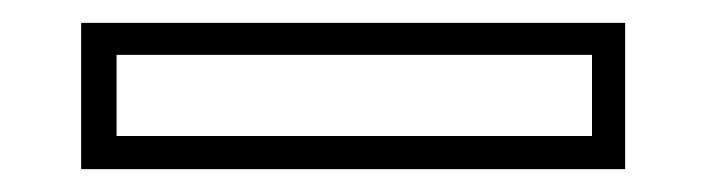

<svg xmlns="http://www.w3.org/2000/svg" viewBox="-20 -20 618 168"><path d="M51 128V0H527V128ZM82 99H498V28H82Z"/></svg>

Font: Tourney Light
Style: Regular
Weight: 300
Version: Version 1.015